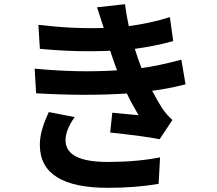

<svg xmlns="http://www.w3.org/2000/svg" viewBox="-20 -837 1040 920"><path d="M146 -508Q356 -488 541 -500Q531 -525 521 -555L508 -594Q352 -586 171 -603L164 -718Q332 -698 477 -703Q457 -767 445 -802L579 -817Q586 -763 597 -712Q699 -725 794 -755L810 -640Q723 -616 626 -603Q643 -548 658 -511Q732 -520 849 -551L869 -433Q793 -413 709 -402Q741 -342 759 -315.5Q777 -289 806 -262L745 -170Q676 -184 508 -202L518 -297Q532 -296 560 -293Q616 -287 644 -285Q611 -340 588 -389Q388 -376 153 -390ZM338 -276Q294 -215 294 -165Q294 -61 496 -61Q635 -61 747 -83L740 44Q629 63 497 63Q174 63 171 -139Q169 -206 214 -300Z"/></svg>

Font: Swei Fan Sans CJK TC
Style: Bold
Weight: 700
Version: Version 2.130